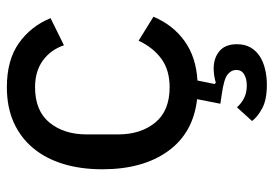

<svg xmlns="http://www.w3.org/2000/svg" viewBox="-136 -434 778 545"><g transform="rotate(-90 252.5 -161.0)"><path d="M278 -530Q355 -530 403 -496Q451 -462 474 -406L397 -368Q384 -406 353.5 -428Q323 -450 278 -450Q211 -450 177.5 -409Q144 -368 144 -304V-214Q144 -150 177.5 -109Q211 -68 278 -68Q326 -68 358 -91Q390 -114 410 -156L478 -114Q455 -59 409.5 -26Q364 7 297 11L287 60L291 63Q301 60 311.5 58.5Q322 57 331 57Q361 57 380.5 73.5Q400 90 400 123Q400 146 390.5 162Q381 178 365.5 188Q350 198 329 203Q308 208 285 208Q242 208 217.5 194.5Q193 181 182 166L221 123Q230 134 245.5 142.5Q261 151 283 151Q302 151 314.5 143.5Q327 136 327 121Q327 107 314 96.5Q301 86 258 80L231 76L244 10Q148 -1 96.5 -72.5Q45 -144 45 -259Q45 -321 60.5 -371Q76 -421 106 -456.5Q136 -492 179 -511Q222 -530 278 -530Z"/></g></svg>

Font: IBM Plex Sans Devanagari Text
Style: Regular
Weight: 450
Designer: Mike Abbink, Paul van der Laan, Pieter van Rosmalen, Erin McLaughlin
Foundry: Bold Monday
Version: Version 1.1